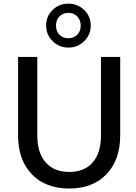

<svg xmlns="http://www.w3.org/2000/svg" viewBox="-20 -1034 755 1063"><path d="M186.5 -284.2Q186.5 -187.5 232.9 -134.8Q279.3 -82 363.3 -82Q447.3 -82 493.2 -134.8Q539.1 -187.5 539.1 -284.2V-718.8H645.5V-284.2Q645.5 -148.4 569.3 -69.3Q493.2 9.8 363.3 9.8Q232.4 9.8 156.2 -69.3Q80.1 -148.4 80.1 -284.2V-718.8H186.5ZM358.4 -770.5Q307.6 -770.5 271.5 -806.2Q235.4 -841.8 235.4 -892.6Q235.4 -943.4 271 -978.5Q306.6 -1013.7 358.4 -1013.7Q410.2 -1013.7 446.3 -978.5Q482.4 -943.4 482.4 -892.6Q482.4 -841.8 446.3 -806.2Q410.2 -770.5 358.4 -770.5ZM290 -892.6Q290 -861.3 309.1 -841.8Q328.1 -822.3 358.4 -822.3Q388.7 -822.3 407.7 -841.8Q426.8 -861.3 426.8 -892.6Q426.8 -922.9 407.7 -942.9Q388.7 -962.9 358.4 -962.9Q328.1 -962.9 309.1 -942.9Q290 -922.9 290 -892.6Z"/></svg>

Font: Min Sans Medium
Style: Regular
Weight: 500
Designer: Jinseong-Kim, NotoSansCJK, Nunito
Foundry: Jinseong-Kim
Version: Version 1.400;Glyphs 3.1.2 (3151)